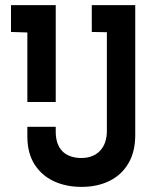

<svg xmlns="http://www.w3.org/2000/svg" viewBox="-20 -720 579 751"><path d="M509 -700H339V-595L398 -594V-207Q398 -184 391.5 -164.5Q385 -145 372 -131Q359 -117 340.5 -109.5Q322 -102 298 -102Q274 -102 255 -109Q236 -116 223.5 -129Q211 -142 204.5 -161Q198 -180 198 -205V-224H87V-186Q87 -122 114.5 -78Q142 -34 190 -11.5Q238 11 299 11Q361 11 408.5 -12.5Q456 -36 482.5 -81.5Q509 -127 509 -191ZM198 -700H23V-595L87 -593V-321H198Z"/></svg>

Font: Advent Pro
Style: Bold
Weight: 700
Designer: VivaRado, Andreas Kalpakidis
Foundry: VivaRado, Andreas Kalpakidis
Version: Version 3.000